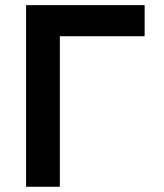

<svg xmlns="http://www.w3.org/2000/svg" viewBox="-20 -713 626 733"><path d="M79.6 0V-693.4H532.2V-574.7H208.5V0Z"/></svg>

Font: Cascadia Mono PL
Style: Bold
Weight: 700
Monospace: yes
Designer: Aaron Bell
Foundry: Saja Typeworks
Version: Version 2404.023; ttfautohint (v1.8.4)